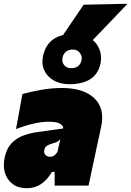

<svg xmlns="http://www.w3.org/2000/svg" viewBox="-29 -985 697 1019"><path d="M113 14Q68 14 38.2 -8.2Q8.5 -30.5 -2.8 -67.8Q-14 -105 -4 -150Q6 -196.5 31.5 -223.8Q57 -251 92.8 -264.8Q128.5 -278.5 169 -284L306 -303Q309 -314.5 292.2 -326.8Q275.5 -339 231 -339Q191.5 -339 147 -328.5Q102.5 -318 56 -300L90 -486Q130 -497.5 187.2 -507.8Q244.5 -518 300 -518Q414 -518 471.2 -464Q528.5 -410 508 -313Q502 -285.5 496.8 -260.2Q491.5 -235 486 -211L481 -187.5Q472 -145.5 462.2 -99.2Q452.5 -53 441 0H261V-73H247Q222.5 -31 189.5 -8.5Q156.5 14 113 14ZM235 -153Q249.5 -153 258.8 -159.8Q268 -166.5 276 -179L291 -246Q283 -237 274 -232.2Q265 -227.5 247 -223Q235 -219.5 222 -212.5Q209 -205.5 206 -188Q203 -171 213 -162Q223 -153 235 -153ZM341 -538Q292 -538 256.8 -557.8Q221.5 -577.5 205.8 -612Q190 -646.5 200 -691Q214.5 -751 257 -778.5Q299.5 -806 364 -806Q413.5 -806 447.8 -784.2Q482 -762.5 497.2 -727Q512.5 -691.5 505 -651Q496 -606.5 471.2 -582Q446.5 -557.5 412.2 -547.8Q378 -538 341 -538ZM348 -623Q395 -623 404 -667Q408 -686.5 394.8 -704.2Q381.5 -722 358 -722Q333.5 -722 320.2 -710Q307 -698 303 -680Q298 -657 311 -640Q324 -623 348 -623ZM267 -742Q304 -797 341 -851.2Q378 -905.5 415 -960L648 -965Q593 -907.5 539.8 -852Q486.5 -796.5 436 -744Z"/></svg>

Font: Commissioner Black
Style: Italic
Weight: 900
Italic angle: -12°
Designer: Kostas Bartsokas
Foundry: Kostas Bartsokas
Version: Version 1.000; ttfautohint (v1.8.3)